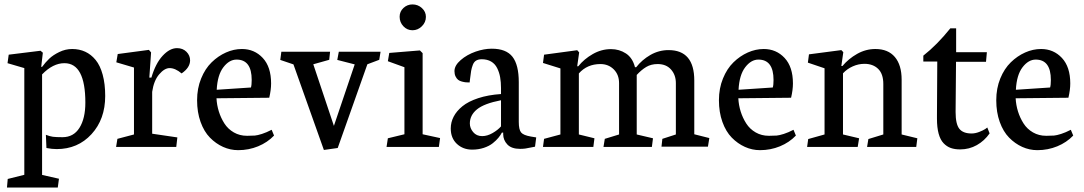

<svg xmlns="http://www.w3.org/2000/svg" viewBox="-20 -658 4855 860"><path d="M233.9 9.8Q212.4 9.8 188 4.9L185.5 -54.2Q202.6 -47.4 216.8 -45.4Q231 -43.5 259.8 -43.5Q309.6 -43.5 335.9 -85.4Q362.3 -127.4 362.3 -198.2Q362.3 -375 268.6 -375Q217.3 -375 168.5 -324.7V125.5L244.1 142.6L238.8 182.1H11.2L14.6 143.6L88.9 125V-353L13.7 -375L19 -413.1L161.6 -430.7L171.9 -421.9L164.6 -358.4H168.5Q183.1 -378.4 200.4 -395Q217.8 -411.6 245.6 -425Q273.4 -438.5 303.2 -438.5Q335.4 -438.5 361.8 -426.3Q388.2 -414.1 408.4 -389.4Q428.7 -364.7 439.9 -323.5Q451.2 -282.2 451.2 -228Q451.2 -124 389.9 -57.1Q328.6 9.8 233.9 9.8Z M793.5 -329.1Q765.1 -353 739.7 -353Q716.8 -353 692.9 -325Q668.9 -296.9 661.6 -246.6V-59.1L774.4 -42.5L769.5 0H500L505.9 -36.1L580.1 -55.7V-355.5L501 -378.9L507.3 -416L647 -434.6L656.7 -423.3L648.9 -310.5H658.2Q676.8 -374 708.5 -408.2Q740.2 -442.4 772.9 -442.4Q798.8 -442.4 815.2 -426Q831.5 -409.7 831.5 -387.2Q831.1 -355 793.5 -329.1Z M1186 -220.2 949.7 -217.8Q951.2 -187.5 960.2 -158.7Q969.2 -129.9 985.1 -105Q1001 -80.1 1027.3 -64.9Q1053.7 -49.8 1085.9 -49.8H1088.9Q1109.9 -49.8 1121.6 -50.8Q1133.3 -51.8 1153.3 -58.1Q1173.3 -64.5 1196.8 -76.7L1207.5 -50.8Q1178.2 -20 1136.2 -2.7Q1094.2 14.6 1046.9 14.6Q1011.7 14.6 979.2 0Q946.8 -14.6 920.4 -41.5Q894 -68.4 878.4 -111.8Q862.8 -155.3 862.8 -209Q862.8 -262.2 880.9 -306.4Q898.9 -350.6 928 -378.9Q957 -407.2 992.2 -422.9Q1027.3 -438.5 1063.5 -438.5Q1119.6 -438.5 1157 -398.4Q1194.3 -358.4 1194.3 -284.2Q1194.3 -255.9 1186 -220.2ZM950.7 -255.9 1104 -266.1Q1107.4 -276.9 1107.4 -299.8Q1107.4 -391.1 1039.6 -391.1Q1006.8 -391.1 980.5 -356.7Q954.1 -322.3 950.7 -255.9Z M1430.7 13.7 1294.4 -369.6 1235.4 -389.6 1240.2 -426.3H1458.5L1454.6 -390.1L1383.3 -370.1L1475.6 -94.2L1568.8 -369.6L1490.7 -389.6L1497.6 -426.3H1684.6L1678.7 -390.1L1625.5 -370.1L1492.7 4.9Z M1717.3 -38.6 1791.5 -56.6V-356.9L1717.3 -383.8L1723.6 -420.9L1860.8 -432.1L1873 -419.9V-56.6L1951.2 -39.6L1945.8 0H1711.4ZM1827.6 -638.2Q1852.1 -638.2 1869.9 -621.8Q1887.7 -605.5 1887.7 -582.5Q1887.7 -558.1 1869.6 -540.3Q1851.6 -522.5 1827.6 -522.5Q1803.7 -522.5 1786.9 -540.3Q1770 -558.1 1770 -583Q1770 -606.4 1787.1 -622.3Q1804.2 -638.2 1827.6 -638.2Z M2224.1 -209Q2148.4 -194.3 2116.5 -168.2Q2084.5 -142.1 2084.5 -105Q2084.5 -84 2099.4 -66.2Q2114.3 -48.3 2139.6 -48.3Q2162.6 -48.3 2186.3 -62Q2210 -75.7 2224.1 -91.8ZM2309.6 8.8Q2271 8.8 2252.4 -11Q2233.9 -30.8 2233.9 -56.6V-64H2228Q2222.2 -52.7 2212.6 -41Q2203.1 -29.3 2187.3 -16.6Q2171.4 -3.9 2147.2 4.2Q2123 12.2 2094.7 12.2Q2054.2 12.2 2026.6 -13.4Q1999 -39.1 1999 -82.5Q1999 -110.4 2012 -135.5Q2024.9 -160.6 2051.3 -182.1Q2077.6 -203.6 2122.1 -218.3Q2166.5 -232.9 2224.1 -236.8V-263.7Q2224.1 -290 2220.2 -312Q2216.3 -334 2206.8 -353Q2197.3 -372.1 2179.9 -382.3Q2162.6 -392.6 2137.7 -392.6Q2122.6 -392.6 2112.8 -386.7Q2103 -380.9 2097.9 -367.7Q2092.8 -354.5 2090.3 -340.6Q2087.9 -326.7 2085.4 -304.2Q2084.5 -293.9 2083.5 -288.6Q2073.2 -288.6 2066.2 -289.3Q2059.1 -290 2048.8 -292.7Q2038.6 -295.4 2032 -300.5Q2025.4 -305.7 2020.5 -315.7Q2015.6 -325.7 2015.6 -339.4Q2015.6 -364.7 2043.5 -388.9Q2071.3 -413.1 2110.4 -426.8Q2148.4 -439.9 2182.6 -439.9Q2247.1 -439.9 2275.4 -403.8Q2303.7 -367.7 2303.7 -289.6V-111.8Q2303.7 -77.6 2314 -64.9Q2324.2 -52.2 2357.9 -46.4L2381.8 -42.5L2376.5 -1Q2368.7 0 2356.4 2.9Q2344.2 5.9 2333.3 7.3Q2322.3 8.8 2309.6 8.8Z M2824.2 -356.9H2829.6Q2855.5 -390.1 2893.3 -411.9Q2931.2 -433.6 2974.6 -433.6Q3089.8 -433.6 3089.8 -297.4V-56.6L3157.2 -39.6L3150.9 -1H2942.9L2946.8 -36.1L3007.3 -55.7V-285.6Q3007.3 -322.3 2985.6 -346.7Q2963.9 -371.1 2925.8 -371.1Q2896.5 -371.1 2874.8 -358.2Q2853 -345.2 2832 -322.3V-55.7L2904.8 -38.6L2899.9 0H2683.1L2689 -36.1L2752.9 -55.7V-285.6Q2752.9 -323.7 2729 -347.4Q2705.1 -371.1 2669.4 -371.1Q2609.9 -371.1 2572.8 -329.1V-55.7L2642.6 -38.6L2637.7 0H2412.1L2417 -36.1L2490.2 -55.7V-351.6L2412.1 -376L2417 -413.1L2565.4 -433.1L2574.2 -423.3L2565.4 -361.3H2570.3Q2596.2 -393.6 2635 -415.8Q2673.8 -438 2716.8 -438Q2753.9 -438 2783.7 -418.5Q2813.5 -398.9 2824.2 -356.9Z M3523.4 -220.2 3287.1 -217.8Q3288.6 -187.5 3297.6 -158.7Q3306.6 -129.9 3322.5 -105Q3338.4 -80.1 3364.7 -64.9Q3391.1 -49.8 3423.3 -49.8H3426.3Q3447.3 -49.8 3459 -50.8Q3470.7 -51.8 3490.7 -58.1Q3510.7 -64.5 3534.2 -76.7L3544.9 -50.8Q3515.6 -20 3473.6 -2.7Q3431.6 14.6 3384.3 14.6Q3349.1 14.6 3316.7 0Q3284.2 -14.6 3257.8 -41.5Q3231.4 -68.4 3215.8 -111.8Q3200.2 -155.3 3200.2 -209Q3200.2 -262.2 3218.3 -306.4Q3236.3 -350.6 3265.4 -378.9Q3294.4 -407.2 3329.6 -422.9Q3364.7 -438.5 3400.9 -438.5Q3457 -438.5 3494.4 -398.4Q3531.7 -358.4 3531.7 -284.2Q3531.7 -255.9 3523.4 -220.2ZM3288.1 -255.9 3441.4 -266.1Q3444.8 -276.9 3444.8 -299.8Q3444.8 -391.1 3377 -391.1Q3344.2 -391.1 3317.9 -356.7Q3291.5 -322.3 3288.1 -255.9Z M4018.6 -300.8V-55.7L4088.9 -38.6L4084 0H3863.8L3869.6 -35.2L3936.5 -55.7V-281.7Q3936.5 -327.1 3913.3 -349.6Q3890.1 -372.1 3852.1 -372.1Q3825.2 -372.1 3799.8 -360.8Q3774.4 -349.6 3755.9 -329.6V-55.7L3828.1 -38.6L3821.8 0H3595.2L3600.1 -35.2L3673.3 -55.7V-352.1L3598.6 -377.4L3603.5 -414.6L3748.5 -433.6L3757.3 -424.3L3748.5 -362.3H3753.4Q3780.8 -395 3819.3 -416.7Q3857.9 -438.5 3900.9 -438.5Q3958 -438.5 3988.3 -402.6Q4018.6 -366.7 4018.6 -300.8Z M4236.8 -531.2H4262.7V-424.3H4400.4L4396.5 -381.3H4262.2L4260.3 -159.2V-155.8Q4260.3 -102.1 4277.1 -81.1Q4293.9 -60.1 4332 -60.1Q4348.1 -60.1 4365.7 -66.9Q4383.3 -73.7 4393.1 -80.1L4402.3 -86.9L4412.6 -60.5Q4389.6 -27.3 4355.5 -8.1Q4321.3 11.2 4280.8 11.2Q4256.8 11.2 4238.8 4.9Q4220.7 -1.5 4206.3 -16.6Q4191.9 -31.7 4184.3 -59.3Q4176.8 -86.9 4176.8 -126.5V-141.6L4178.2 -382.3H4115.7V-408.7Q4177.2 -457 4236.8 -531.2Z M4765.6 -220.2 4529.3 -217.8Q4530.8 -187.5 4539.8 -158.7Q4548.8 -129.9 4564.7 -105Q4580.6 -80.1 4606.9 -64.9Q4633.3 -49.8 4665.5 -49.8H4668.5Q4689.5 -49.8 4701.2 -50.8Q4712.9 -51.8 4732.9 -58.1Q4752.9 -64.5 4776.4 -76.7L4787.1 -50.8Q4757.8 -20 4715.8 -2.7Q4673.8 14.6 4626.5 14.6Q4591.3 14.6 4558.8 0Q4526.4 -14.6 4500 -41.5Q4473.6 -68.4 4458 -111.8Q4442.4 -155.3 4442.4 -209Q4442.4 -262.2 4460.4 -306.4Q4478.5 -350.6 4507.6 -378.9Q4536.6 -407.2 4571.8 -422.9Q4606.9 -438.5 4643.1 -438.5Q4699.2 -438.5 4736.6 -398.4Q4773.9 -358.4 4773.9 -284.2Q4773.9 -255.9 4765.6 -220.2ZM4530.3 -255.9 4683.6 -266.1Q4687 -276.9 4687 -299.8Q4687 -391.1 4619.1 -391.1Q4586.4 -391.1 4560.1 -356.7Q4533.7 -322.3 4530.3 -255.9Z"/></svg>

Font: Neuton
Style: Regular
Weight: 400
Designer: Brian M Zick
Version: Version 1.3